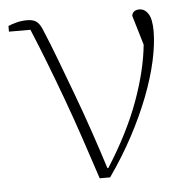

<svg xmlns="http://www.w3.org/2000/svg" viewBox="-43 -563 601 606"><g transform="rotate(-5 257.0 -260.0)"><path d="M249 0Q228 -64 206 -129.5Q184 -195 161 -257.5Q138 -320 115.5 -378Q93 -436 72 -486H4V-504Q15 -509 31 -513Q47 -517 64 -517Q82 -517 92.5 -510Q103 -503 111 -484Q130 -439 151 -383.5Q172 -328 194 -269Q216 -210 237 -148.5Q258 -87 276 -30H279Q346 -135 381 -231Q416 -327 424 -408L396 -502Q399 -520 420 -520Q437 -520 448 -503Q459 -486 459 -448Q459 -407 447.5 -354.5Q436 -302 413.5 -243.5Q391 -185 358 -123Q325 -61 282 0Z"/></g></svg>

Font: IBM Plex Serif ExtLt
Style: Regular
Weight: 200
Designer: Mike Abbink, Paul van der Laan, Pieter van Rosmalen
Foundry: Bold Monday
Version: Version 3.001